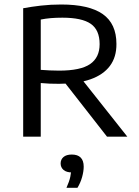

<svg xmlns="http://www.w3.org/2000/svg" viewBox="-20 -622 632 874"><path d="M85.5 0V-584.5Q123 -591.5 166.5 -596.5Q210 -601.5 258.5 -601.5Q385.5 -601.5 447.8 -557.8Q510 -514 510 -422Q510.5 -362 480.2 -321.8Q450 -281.5 391.8 -261Q333.5 -240.5 249 -240.5Q227 -240.5 206.2 -241.2Q185.5 -242 165.5 -244V0ZM467 0 249 -279H338.5L559.5 0ZM249 -300.5Q346.5 -300.5 390 -330.2Q433.5 -360 433.5 -421Q433.5 -485.5 393.2 -513.5Q353 -541.5 264 -541.5Q234.5 -541.5 211.2 -539.5Q188 -537.5 165.5 -533V-304Q189 -302.5 206.5 -301.5Q224 -300.5 249 -300.5ZM282.5 233Q295.5 204 300 182.8Q304.5 161.5 304.5 141L316.5 163H308.5Q282.5 163 269.2 151.5Q256 140 256 122Q256 104 269 92.8Q282 81.5 307 81.5Q333.5 81.5 347.2 95.2Q361 109 361 136.5Q361 157.5 353.8 183.8Q346.5 210 332.5 233Z"/></svg>

Font: Encode Sans SC Condensed Thin
Style: Regular
Weight: 400
Version: Version 3.002